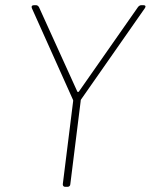

<svg xmlns="http://www.w3.org/2000/svg" viewBox="-20 -720 581 740"><path d="M231 0H241C246 0 251 -4 251 -10L291 -331C291 -333 291 -335 292 -336L538 -688C543 -695 541 -700 533 -700H524C520 -700 515 -697 512 -693L284 -367C282 -365 279 -365 278 -367L130 -693C127 -697 124 -700 119 -700H111C103 -700 100 -695 103 -688L261 -336C262 -335 262 -333 262 -331L222 -10C222 -4 225 0 231 0Z"/></svg>

Font: Barlow Thin
Style: Italic
Weight: 250
Italic angle: -7°
Designer: Jeremy Tribby
Foundry: Tribby Type
Version: Version 1.422;hotconv 1.0.109;makeotfexe 2.5.65596